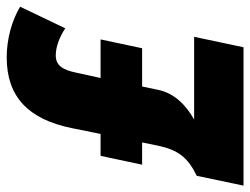

<svg xmlns="http://www.w3.org/2000/svg" viewBox="-120 -656 764 587"><g transform="rotate(-90 262.5 -362.0)"><path d="M19 -143 -11 0H412L444 -151H191C234 -175 272 -211 282 -262L292 -310H409L436 -437H318L334 -510C343 -554 357 -574 387 -574C412 -574 441 -564 470 -545L536 -683C494 -708 438 -724 381 -724C261 -724 192 -658 165 -526L147 -437H80L53 -310H121L111 -261C98 -200 75 -170 19 -143Z"/></g></svg>

Font: Noto Sans Condensed Black
Style: Italic
Weight: 900
Width: 3
Italic angle: -12°
Designer: Monotype Design Team
Foundry: Monotype Imaging Inc.
Version: Version 2.013